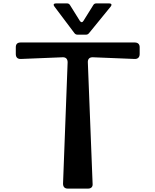

<svg xmlns="http://www.w3.org/2000/svg" viewBox="-20 -1110 915 1130"><path d="M309 -1090C296 -1090 292 -1082 300 -1072L418 -915C423 -909 428 -906 436 -906H486C494 -906 499 -909 504 -915L632 -1072C640 -1082 636 -1090 623 -1090H547C539 -1090 533 -1087 529 -1080L471 -987C465 -977 457 -977 450 -987L392 -1080C388 -1087 382 -1090 374 -1090ZM379 0H498C517 0 527 -11 525 -29L497 -743C496 -763 507 -773 525 -773L772 -763C791 -762 802 -773 802 -792V-832C802 -850 792 -860 772 -860H102C83 -860 73 -851 73 -832V-792C73 -773 83 -762 103 -763L350 -773C368 -773 378 -763 378 -743L351 -29C351 -11 360 0 379 0Z"/></svg>

Font: OpenDyslexic3
Style: Regular
Weight: 400
Designer: Abelardo Gonzalez
Version: Version 3.001;PS 003.001;hotconv 1.0.88;makeotf.lib2.5.64775